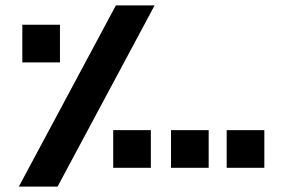

<svg xmlns="http://www.w3.org/2000/svg" viewBox="-20 -694 1053 714"><path d="M411 -674H555L194 0H50ZM63 -602H203V-462H63ZM616 -210H756V-70H616ZM823 -210H963V-70H823ZM401 -210H541V-70H401Z"/></svg>

Font: Noto Kufi Arabic Black
Style: Regular
Weight: 900
Designer: Monotype Design Team, David Williams, Khaled Hosny
Foundry: Google LLC
Version: Version 2.109; ttfautohint (v1.8.4.7-5d5b)